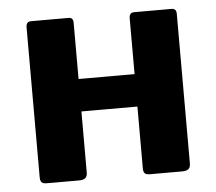

<svg xmlns="http://www.w3.org/2000/svg" viewBox="-44 -578 704 625"><g transform="rotate(-5 308.5 -265.0)"><path d="M217 -513V-24Q217 -11 210.5 -5.5Q204 0 190 0H85Q72 0 67.5 -5Q63 -10 63 -21V-511Q63 -530 79 -530H202Q217 -530 217 -513ZM554 -513V-24Q554 -11 547.5 -5.5Q541 0 527 0H421Q409 0 404.5 -5Q400 -10 400 -21V-511Q400 -530 416 -530H538Q554 -530 554 -513ZM106 -223Q87 -223 87 -240V-314Q87 -329 104 -329H476Q493 -329 493 -314V-240Q493 -223 473 -223Z"/></g></svg>

Font: Libre Franklin
Style: Bold
Weight: 700
Designer: Pablo Impallari, Rodrigo Fuenzalida, Nhung Nguyen
Foundry: Impallari Type
Version: Version 3.000